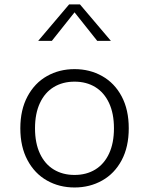

<svg xmlns="http://www.w3.org/2000/svg" viewBox="-20 -818 660 850"><path d="M310 12Q242.5 12 188 -18.8Q133.5 -49.5 101.8 -108.8Q70 -168 70 -250Q70 -332 101.8 -391.2Q133.5 -450.5 188 -481.2Q242.5 -512 310 -512Q377.5 -512 432.2 -481.2Q487 -450.5 518.5 -391.5Q550 -332.5 550 -250Q550 -167.5 518.5 -108.5Q487 -49.5 432.2 -18.8Q377.5 12 310 12ZM310 -456.5Q257.5 -456.5 218 -432.5Q178.5 -408.5 156.8 -362Q135 -315.5 135 -250Q135 -184.5 156.8 -138Q178.5 -91.5 218 -67.5Q257.5 -43.5 310 -43.5Q362.5 -43.5 401.8 -67.5Q441 -91.5 462.8 -138Q484.5 -184.5 484.5 -250Q484.5 -315.5 462.8 -362Q441 -408.5 401.8 -432.5Q362.5 -456.5 310 -456.5ZM286 -798.5H334L471 -637H410.5L296 -781H324L209.5 -637H149Z"/></svg>

Font: Monaspace Neon Var ExtraLight
Style: Regular
Weight: 200
Designer: Riley Cran and the Lettermatic Team
Version: Version 1.200 (Monaspace Neon Var)